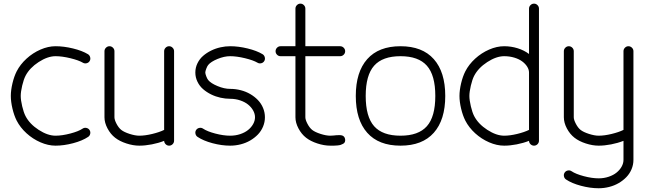

<svg xmlns="http://www.w3.org/2000/svg" viewBox="-20 -789 3528 1040"><path d="M457.5 -47.6Q426.3 -26.6 376.1 -13.3Q325.9 0 280.8 0Q241 0 199.3 -18.1Q157.7 -36.1 123.7 -67.1Q89.6 -98.1 70.3 -135.7Q56.4 -163.1 47.5 -200.6Q38.6 -238 38.6 -269.3Q38.6 -300.5 47.5 -337.9Q56.4 -375.2 70.3 -402.6Q89.6 -440.2 123.7 -471.3Q157.7 -502.4 199.3 -520.5Q241 -538.6 280.8 -538.6Q325.7 -538.6 375.4 -526.5Q425 -514.4 456.5 -495.4Q465.8 -489.7 468.5 -478.6Q471.2 -467.5 465.6 -458.3Q460 -449 448.9 -446.4Q437.7 -443.8 428.5 -449.5Q406.5 -462.6 361.5 -473.6Q316.4 -484.6 280.8 -484.6Q238.3 -484.6 189.3 -452.9Q140.4 -421.1 118.2 -378.2Q108.2 -358.9 100.2 -325.3Q92.3 -291.7 92.3 -269.3Q92.3 -246.8 100.2 -213.3Q108.2 -179.7 118.2 -160.4Q140.4 -117.4 189.3 -85.7Q238.3 -54 280.8 -54Q316.2 -54 361 -65.8Q405.8 -77.6 427.5 -92.3Q436.5 -98.4 447.6 -96.2Q458.7 -94 464.8 -85Q470.9 -75.9 468.8 -64.8Q466.6 -53.7 457.5 -47.6Z M599.9 -511.5V-153.8Q599.9 -139.9 611.3 -118.2Q622.8 -96.4 637 -85.2Q651.9 -73.5 682 -63.7Q712.2 -54 734.4 -54Q765.4 -54 804.4 -63.4Q843.5 -72.8 869.1 -85.4V-511.5Q869.1 -522.5 877.1 -530.5Q885 -538.6 896 -538.6Q907 -538.6 914.9 -530.5Q922.9 -522.5 922.9 -511.5V-71.8V-68.6V-26.9Q922.9 -15.9 914.9 -7.9Q907 0 896 0Q885.3 0 877.4 -7.7Q869.6 -15.4 869.1 -26.1Q838.4 -13.9 802.4 -7Q766.4 0 734.4 0Q701.2 0 664.6 -12Q627.9 -23.9 603.5 -43Q578.6 -62.5 562.3 -93.4Q545.9 -124.3 545.9 -153.8V-511.5Q545.9 -522.5 554 -530.5Q562 -538.6 573 -538.6Q584 -538.6 591.9 -530.5Q599.9 -522.5 599.9 -511.5Z M1226.6 -538.6Q1271.5 -538.6 1321.2 -526.5Q1370.8 -514.4 1402.3 -495.4Q1411.6 -489.7 1414.3 -478.6Q1417 -467.5 1411.4 -458.3Q1405.8 -449 1394.8 -446.4Q1383.8 -443.8 1374.5 -449.5Q1352.5 -462.6 1307.4 -473.6Q1262.2 -484.6 1226.6 -484.6Q1194.6 -484.6 1158.2 -469.6Q1121.8 -454.6 1107.7 -437Q1102.3 -430.4 1097.2 -416.7Q1092 -403.1 1092 -396.2Q1092 -389.4 1097.2 -375.7Q1102.3 -362.1 1107.7 -355.5Q1121.8 -337.9 1158.2 -322.8Q1194.6 -307.6 1226.6 -307.6Q1255.9 -307.6 1283.9 -300.4Q1312 -293.2 1335.6 -279.4Q1359.1 -265.6 1377 -247.1Q1394.8 -228.5 1404.9 -204.3Q1415 -180.2 1415 -153.8Q1415 -127.4 1404.9 -103.3Q1394.8 -79.1 1377 -60.5Q1359.1 -42 1335.6 -28.2Q1312 -14.4 1283.9 -7.2Q1255.9 0 1226.6 0Q1180.9 0 1131.1 -13.3Q1081.3 -26.6 1050 -47.6Q1041 -53.7 1038.7 -64.8Q1036.4 -75.9 1042.5 -85Q1048.6 -94 1059.7 -96.2Q1070.8 -98.4 1079.8 -92.3Q1102.3 -77.1 1146.2 -65.6Q1190.2 -54 1226.6 -54Q1255.6 -54 1281.1 -62.5Q1306.6 -71 1324 -85.1Q1341.3 -99.1 1351.3 -117.2Q1361.3 -135.3 1361.3 -153.8Q1361.3 -172.4 1351.3 -190.4Q1341.3 -208.5 1324 -222.5Q1306.6 -236.6 1281.1 -245.2Q1255.6 -253.9 1226.6 -253.9Q1200.7 -253.9 1174.3 -259.8Q1147.9 -265.6 1123.5 -277.6Q1099.1 -289.6 1080.1 -306.2Q1061 -322.8 1049.6 -346.2Q1038.1 -369.6 1038.1 -396.2Q1038.1 -422.9 1049.6 -446.3Q1061 -469.7 1080.1 -486.3Q1099.1 -502.9 1123.5 -514.9Q1147.9 -526.9 1174.3 -532.7Q1200.7 -538.6 1226.6 -538.6Z M1768.8 -54Q1775.4 -54 1785.5 -54.9Q1795.7 -55.9 1803.2 -56.6Q1810.8 -57.4 1819.3 -57.1Q1827.9 -56.9 1833.6 -55.1Q1839.4 -53.2 1843.8 -48.2Q1848.1 -43.2 1849.4 -34.9Q1850.6 -26.6 1848.1 -20.3Q1845.7 -13.9 1838.9 -10.3Q1832 -6.6 1825.7 -4.4Q1819.3 -2.2 1808 -1.2Q1796.6 -0.2 1790.2 -0.1Q1783.7 0 1772 0Q1769.8 0 1768.8 0Q1735.6 0 1699 -12Q1662.4 -23.9 1637.9 -43Q1613 -62.5 1596.7 -93.4Q1580.3 -124.3 1580.3 -153.8V-484.6H1499.5Q1488.5 -484.6 1480.6 -492.6Q1472.7 -500.5 1472.7 -511.5Q1472.7 -522.5 1480.6 -530.5Q1488.5 -538.6 1499.5 -538.6H1580.3V-742.2Q1580.3 -753.2 1588.3 -761.2Q1596.2 -769.3 1607.2 -769.3Q1618.2 -769.3 1626.1 -761.2Q1634 -753.2 1634 -742.2V-538.6H1822.5Q1833.5 -538.6 1841.6 -530.5Q1849.6 -522.5 1849.6 -511.5Q1849.6 -500.5 1841.6 -492.6Q1833.5 -484.6 1822.5 -484.6H1634V-153.8Q1634 -139.9 1645.5 -118.2Q1657 -96.4 1671.1 -85.2Q1686 -73.5 1716.3 -63.7Q1746.6 -54 1768.8 -54Z M2006.6 -433.2Q1960.9 -381.8 1960.9 -269.3Q1960.9 -156.7 2006.6 -105.3Q2052.2 -54 2149.4 -54Q2246.6 -54 2292.2 -105.3Q2337.9 -156.7 2337.9 -269.3Q2337.9 -381.8 2292.2 -433.2Q2246.6 -484.6 2149.4 -484.6Q2052.2 -484.6 2006.6 -433.2ZM1969.2 -69.8Q1907.2 -139.6 1907.2 -269.3Q1907.2 -398.9 1969.2 -468.8Q2031.2 -538.6 2149.4 -538.6Q2267.6 -538.6 2329.7 -468.8Q2391.8 -398.9 2391.8 -269.3Q2391.8 -139.6 2329.7 -69.8Q2267.6 0 2149.4 0Q2031.2 0 1969.2 -69.8Z M2710.9 -538.6Q2748.5 -538.6 2783.8 -527.6Q2819.1 -516.6 2845.5 -496.6V-742.2Q2845.5 -753.2 2853.5 -761.2Q2861.6 -769.3 2872.6 -769.3Q2883.5 -769.3 2891.5 -761.2Q2899.4 -753.2 2899.4 -742.2V-71.8V-68.6V-26.9Q2899.4 -15.9 2891.5 -7.9Q2883.5 0 2872.6 0Q2861.8 0 2853.8 -7.7Q2845.7 -15.4 2845.5 -26.1Q2814.5 -13.9 2778.7 -7Q2742.9 0 2710.9 0Q2671.1 0 2629.5 -18.1Q2587.9 -36.1 2553.8 -67.1Q2519.8 -98.1 2500.5 -135.7Q2486.6 -163.1 2477.7 -200.6Q2468.8 -238 2468.8 -269.3Q2468.8 -300.5 2477.7 -337.9Q2486.6 -375.2 2500.5 -402.6Q2519.8 -440.2 2553.8 -471.3Q2587.9 -502.4 2629.5 -520.5Q2671.1 -538.6 2710.9 -538.6ZM2710.9 -54Q2741.9 -54 2780.9 -63.4Q2819.8 -72.8 2845.5 -85.4V-396.2Q2845.5 -411.9 2835.8 -427.5Q2826.2 -443.1 2809.2 -455.9Q2792.2 -468.8 2766.4 -476.7Q2740.5 -484.6 2710.9 -484.6Q2668.5 -484.6 2619.5 -452.9Q2570.6 -421.1 2548.3 -378.2Q2538.3 -358.9 2530.4 -325.3Q2522.5 -291.7 2522.5 -269.3Q2522.5 -246.8 2530.4 -213.3Q2538.3 -179.7 2548.3 -160.4Q2570.6 -117.4 2619.5 -85.7Q2668.5 -54 2710.9 -54Z M3087.9 -511.5V-153.8Q3087.9 -139.9 3099.4 -118.2Q3110.8 -96.4 3125 -85.2Q3139.9 -73.5 3170.2 -63.7Q3200.4 -54 3222.7 -54Q3253.7 -54 3292.6 -63.4Q3331.5 -72.8 3357.2 -85.4V-511.5Q3357.2 -522.5 3365.1 -530.5Q3373 -538.6 3384 -538.6Q3395 -538.6 3403.1 -530.5Q3411.1 -522.5 3411.1 -511.5V-71.8V-68.6V76.9Q3411.1 103.3 3401 127.4Q3390.9 151.6 3373 170.2Q3355.2 188.7 3331.7 202.5Q3308.1 216.3 3280 223.5Q3252 230.7 3222.7 230.7Q3177 230.7 3127.1 217.4Q3077.1 204.1 3045.9 183.1Q3036.9 177 3034.7 165.9Q3032.5 154.8 3038.6 145.8Q3044.7 136.7 3055.8 134.5Q3066.9 132.3 3075.9 138.4Q3098.4 153.6 3142.5 165.3Q3186.5 177 3222.7 177Q3251.7 177 3277.2 168.3Q3302.7 159.7 3319.9 145.6Q3337.2 131.6 3347.2 113.5Q3357.2 95.5 3357.2 76.9V-26.1Q3326.2 -13.9 3290.4 -7Q3254.6 0 3222.7 0Q3189.5 0 3152.8 -12Q3116.2 -23.9 3091.8 -43Q3066.9 -62.5 3050.5 -93.4Q3034.2 -124.3 3034.2 -153.8V-511.5Q3034.2 -522.5 3042.1 -530.5Q3050 -538.6 3061 -538.6Q3072 -538.6 3080 -530.5Q3087.9 -522.5 3087.9 -511.5Z"/></svg>

Font: Tecnico
Style: Fino
Weight: 400
Version: Version 1.3